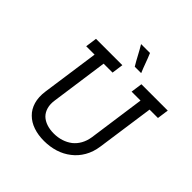

<svg xmlns="http://www.w3.org/2000/svg" viewBox="-227 -1061 1247 1247"><g transform="rotate(45 396.5 -437.5)"><path d="M134 -700H376L365 -621H283L228 -229Q222 -190 230.5 -160Q239 -130 259 -110Q279 -91 308.5 -81Q338 -71 375 -71Q412 -71 444.5 -81.5Q477 -92 503 -112Q528 -132 544.5 -161.5Q561 -191 567 -229L622 -621H540L551 -700H793L782 -621H705L649 -226Q641 -169 615.5 -125Q590 -81 552 -52Q514 -22 466 -7Q418 8 364 8Q310 8 266 -7Q222 -22 192 -52Q162 -81 149 -125Q136 -169 144 -226L200 -621H123ZM447 -883Q461 -850 473 -816.5Q485 -783 499 -750H440Q420 -783 402.5 -816.5Q385 -850 365 -883Z"/></g></svg>

Font: Josefin Slab
Style: Bold Italic
Weight: 700
Italic angle: -12°
Designer: Santiago Orozco
Foundry: Typemade
Version: Version 2.000